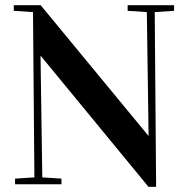

<svg xmlns="http://www.w3.org/2000/svg" viewBox="-20 -717 730 747"><path d="M137.7 -499.5 144.5 -26.9 219.2 -22V0H38.6V-22L113.8 -26.9L108.4 -669.9L33.7 -674.8V-696.8H138.2L557.1 -189H558.1L551.3 -669.9L476.6 -674.8V-696.8H657.2V-674.8L582 -669.9L587.4 9.8H557.6L138.7 -499.5Z"/></svg>

Font: VidalokaRegular
Style: Regular
Weight: 400
Designer: Cyreal (www.cyreal.org)
Foundry: Cyreal (www.cyreal.org)
Version: Version 1.000